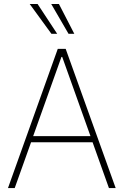

<svg xmlns="http://www.w3.org/2000/svg" viewBox="-20 -955 628 975"><path d="M20.5 0 273.4 -707H313.5L567.4 0H533.2L450.2 -232.4H137.7L54.7 0ZM439.5 -263.7 295.9 -666H292L148.4 -263.7ZM130.9 -934.6H170.9L270.5 -783.2H241.2ZM240.2 -934.6H279.3L357.4 -783.2H328.1Z"/></svg>

Font: Pretendard JP Thin
Style: Regular
Weight: 100
Designer: Base glyphs from Inter by Rasmus Andersson; Hangeul glyphs from Noto Sans CJK(Source Han Sans) by Jang Soo-young and Kan
Foundry: Kil Hyung-jin
Version: Version 1.309